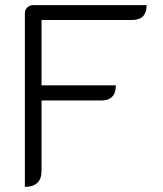

<svg xmlns="http://www.w3.org/2000/svg" viewBox="-20 -720 634 749"><path d="M77 -669Q77 -682 86.5 -691Q96 -700 110 -700H552Q552 -642 495 -642H142V-387H432Q432 -328 375 -328H142V-53Q142 -22 125.5 -6.5Q109 9 77 9Z"/></svg>

Font: K2D ExtraLight
Style: Regular
Weight: 275
Designer: Katatrad Aksorn Co.,Ltd.
Foundry: Cadson Demak Co.,Ltd.
Version: Version 1.000; ttfautohint (v1.6)